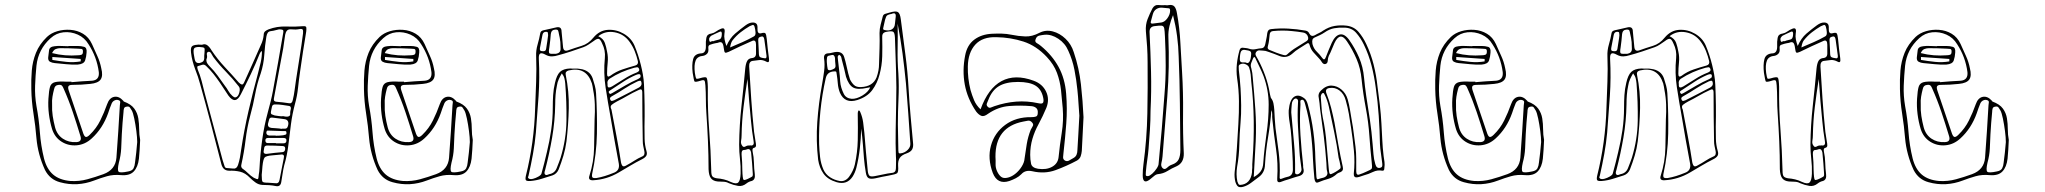

<svg xmlns="http://www.w3.org/2000/svg" viewBox="-20 -665 8360 785"><path d="M553 -93Q552 -72 551 -53.5Q550 -35 548 -16Q544 18 527 36Q510 54 475 51Q444 48 417.5 55.5Q391 63 365 73Q331 86 296 88Q261 90 225 80Q184 69 164 30Q135 -33 129 -100Q125 -150 117 -200Q109 -250 108 -301Q107 -339 110 -376.5Q113 -414 127 -449Q141 -484 172 -514Q189 -530 214.5 -537.5Q240 -545 268 -543Q296 -541 319.5 -527Q343 -513 356 -485Q367 -460 378 -436Q389 -412 394 -386Q402 -355 391.5 -340Q381 -325 349 -322Q331 -320 313 -319Q295 -318 276 -318Q263 -318 260 -312.5Q257 -307 261 -295Q276 -251 291 -206.5Q306 -162 321 -118Q326 -105 332 -105Q338 -105 347 -114Q374 -140 390 -172.5Q406 -205 418 -239Q427 -265 446.5 -269Q466 -273 484 -253Q485 -252 485 -251.5Q485 -251 486 -250Q516 -239 529 -221Q542 -203 545.5 -181Q549 -159 549 -136.5Q549 -114 553 -93ZM272 -331V-329Q293 -331 314.5 -332.5Q336 -334 357 -335Q387 -338 384 -370Q380 -401 369.5 -429.5Q359 -458 342 -484Q326 -511 298 -523.5Q270 -536 240 -533Q210 -530 187 -509Q136 -463 129 -396Q125 -356 123.5 -314.5Q122 -273 129 -232Q139 -179 143 -124.5Q147 -70 160 -17Q171 26 197 48.5Q223 71 268 75Q304 77 337 68Q370 59 403 47Q452 29 456 -20Q460 -73 463.5 -127Q467 -181 470 -234Q471 -240 471.5 -247Q472 -254 463 -256Q456 -258 448.5 -254.5Q441 -251 437 -243Q433 -233 429 -222.5Q425 -212 422 -202Q400 -140 355 -99Q328 -74 294 -71Q260 -68 232 -85.5Q204 -103 193 -137Q184 -167 180 -198.5Q176 -230 178 -262Q180 -295 184.5 -310Q189 -325 204.5 -329Q220 -333 253 -331ZM260 -477H298Q312 -477 324 -473.5Q336 -470 334 -450Q333 -433 328 -418Q323 -403 298 -401Q274 -400 250.5 -402.5Q227 -405 204 -407Q193 -408 184.5 -412.5Q176 -417 177 -430Q179 -444 180.5 -459Q182 -474 203 -476Q217 -478 231.5 -477Q246 -476 260 -476ZM193 -448Q220 -441 246.5 -439Q273 -437 299 -439Q306 -439 312.5 -441Q319 -443 319 -453Q320 -464 313 -465Q306 -466 299 -466Q281 -467 263 -467.5Q245 -468 226 -468Q217 -468 208 -464.5Q199 -461 193 -448ZM310 -414V-424Q281 -426 252 -428Q223 -430 194 -432V-420Q223 -415 252 -412Q281 -409 310 -414ZM193 -239Q192 -214 195.5 -191Q199 -168 205 -145Q213 -114 237 -98Q261 -82 292 -84Q316 -85 309 -108Q294 -158 277.5 -207Q261 -256 240 -303Q237 -311 233 -315Q229 -319 220 -318Q204 -317 201 -300Q197 -285 194.5 -269.5Q192 -254 193 -239ZM541 -84Q541 -102 537.5 -129Q534 -156 529 -180Q524 -204 519 -213Q515 -220 511 -225.5Q507 -231 498 -229Q489 -228 487 -221.5Q485 -215 485 -207Q483 -185 481 -162Q479 -139 478 -116Q477 -87 475.5 -58Q474 -29 466 0Q459 31 465 37Q471 43 504 36Q521 33 526 23Q531 13 532 0Q535 -20 537 -41Q539 -62 541 -84Z M806 -482Q818 -487 827.5 -480Q837 -473 845 -459Q869 -423 898.5 -391.5Q928 -360 956 -328Q963 -321 968.5 -319.5Q974 -318 979 -330Q996 -368 1013 -405.5Q1030 -443 1046 -480Q1051 -490 1054 -500.5Q1057 -511 1058 -521Q1058 -532 1064 -537Q1070 -542 1078 -545Q1113 -558 1149 -556.5Q1185 -555 1221 -558Q1232 -559 1232.5 -551.5Q1233 -544 1232 -536Q1225 -496 1219 -455Q1213 -414 1207 -373Q1202 -339 1198.5 -305.5Q1195 -272 1186 -240Q1175 -199 1169.5 -156.5Q1164 -114 1159 -72Q1154 -30 1142 11Q1138 27 1135.5 44.5Q1133 62 1130 79Q1127 99 1109 96Q1095 93 1080.5 92Q1066 91 1052 91Q1037 90 1024.5 81Q1012 72 1002 62Q983 42 961.5 37Q940 32 917 33Q892 33 885 6Q864 -76 842.5 -158Q821 -240 798 -322Q794 -337 789 -352Q784 -367 778 -382Q772 -398 767.5 -415Q763 -432 761 -450Q759 -468 764 -474.5Q769 -481 786 -482Q790 -483 794.5 -482.5Q799 -482 806 -482ZM1161 -243Q1174 -240 1177 -256Q1182 -276 1184.5 -296.5Q1187 -317 1190 -336Q1197 -384 1205 -432Q1213 -480 1219 -529Q1220 -540 1217.5 -544Q1215 -548 1204 -546Q1189 -543 1171 -545Q1159 -546 1153.5 -540Q1148 -534 1146 -523Q1144 -510 1142 -496Q1140 -482 1138 -468Q1128 -417 1119 -366Q1110 -315 1100 -263Q1097 -250 1110 -249Q1123 -248 1135.5 -246.5Q1148 -245 1161 -243ZM1121 -545Q1115 -544 1106.5 -541.5Q1098 -539 1089 -538Q1079 -537 1075 -531.5Q1071 -526 1069 -515Q1063 -478 1060.5 -440Q1058 -402 1046 -365Q1031 -323 1023 -279Q1015 -235 1003 -192Q990 -143 984 -92.5Q978 -42 967 7Q964 18 971 24Q984 33 994.5 43.5Q1005 54 1018 62Q1032 69 1034.5 67Q1037 65 1038 49Q1039 42 1040 35.5Q1041 29 1041 22Q1044 -36 1052 -93.5Q1060 -151 1075 -206Q1081 -228 1086.5 -250Q1092 -272 1096 -294Q1107 -353 1117.5 -412.5Q1128 -472 1138 -531Q1140 -541 1135.5 -543Q1131 -545 1121 -545ZM795 -473Q779 -473 774.5 -468Q770 -463 772 -446Q773 -440 774 -434Q775 -428 776 -423Q779 -406 795 -407Q803 -409 808.5 -412.5Q814 -416 815 -426Q815 -431 815 -437Q815 -443 816 -448Q818 -466 815 -469Q812 -472 795 -473ZM1051 -456Q1047 -455 1045.5 -452Q1044 -449 1042 -446Q1025 -403 1005.5 -362Q986 -321 965 -280Q943 -235 914 -274Q905 -287 896.5 -300.5Q888 -314 879 -327Q866 -346 852.5 -363Q839 -380 823 -395Q815 -403 806.5 -400Q798 -397 790 -395Q786 -394 786.5 -390Q787 -386 788 -382Q798 -358 804.5 -333.5Q811 -309 817 -284Q835 -216 853.5 -147.5Q872 -79 890 -11Q896 9 898.5 15.5Q901 22 907.5 22Q914 22 931 24Q947 27 953 10Q958 -5 961 -21Q964 -37 966 -53Q978 -133 996 -211Q1014 -289 1035 -366Q1041 -388 1046 -410.5Q1051 -433 1051 -456ZM824 -423Q823 -413 827.5 -406Q832 -399 838 -393Q855 -376 870 -355.5Q885 -335 899 -315Q907 -305 913.5 -293.5Q920 -282 930 -273Q933 -271 936 -268.5Q939 -266 944 -267Q954 -270 958.5 -287Q963 -304 956 -312Q931 -344 903.5 -372Q876 -400 852 -432Q848 -438 843.5 -446.5Q839 -455 831 -453Q824 -450 826 -440Q828 -430 824 -423ZM1139 -190Q1142 -189 1146 -188.5Q1150 -188 1154 -188Q1167 -189 1166.5 -198.5Q1166 -208 1168 -215Q1170 -220 1169 -225.5Q1168 -231 1161 -232Q1148 -234 1134.5 -236Q1121 -238 1107 -238Q1094 -239 1092 -229Q1090 -219 1088 -210Q1086 -200 1091 -197.5Q1096 -195 1103 -193Q1111 -192 1120 -190.5Q1129 -189 1139 -190ZM1132 -138V-139H1141Q1151 -138 1154.5 -143.5Q1158 -149 1159 -158Q1160 -176 1142 -178Q1131 -179 1119 -181Q1107 -183 1095 -184Q1083 -186 1080.5 -177Q1078 -168 1076 -160Q1073 -144 1090 -142Q1101 -141 1111.5 -140.5Q1122 -140 1132 -138ZM1107 -111V-110Q1115 -110 1123 -110.5Q1131 -111 1138 -112Q1143 -113 1147.5 -114.5Q1152 -116 1151 -123Q1151 -129 1146.5 -129Q1142 -129 1138 -129Q1124 -130 1109.5 -130Q1095 -130 1081 -131Q1077 -131 1073.5 -131Q1070 -131 1069 -124Q1068 -113 1080 -111ZM1108 -80V-79H1139Q1151 -79 1151 -90Q1152 -101 1139 -101H1076Q1065 -101 1065 -91Q1065 -80 1075 -80ZM1071 -36Q1087 -38 1103 -40Q1119 -42 1135 -43Q1146 -44 1146 -58Q1146 -64 1142.5 -66Q1139 -68 1135 -68Q1119 -69 1103 -69.5Q1087 -70 1071 -70Q1062 -69 1060.5 -62Q1059 -55 1058 -47Q1057 -40 1061.5 -37.5Q1066 -35 1071 -36ZM1050 50Q1050 74 1053.5 78Q1057 82 1076 82Q1084 83 1091 83Q1098 83 1105 84Q1120 87 1123 70Q1127 48 1131.5 26Q1136 4 1140 -17Q1145 -36 1128 -33Q1120 -32 1111.5 -31.5Q1103 -31 1095 -30Q1068 -28 1062 -21Q1056 -14 1053 15Q1052 25 1051.5 34Q1051 43 1050 50Z M1913 -93Q1912 -72 1911 -53.5Q1910 -35 1908 -16Q1904 18 1887 36Q1870 54 1835 51Q1804 48 1777.5 55.5Q1751 63 1725 73Q1691 86 1656 88Q1621 90 1585 80Q1544 69 1524 30Q1495 -33 1489 -100Q1485 -150 1477 -200Q1469 -250 1468 -301Q1467 -339 1470 -376.5Q1473 -414 1487 -449Q1501 -484 1532 -514Q1549 -530 1574.5 -537.5Q1600 -545 1628 -543Q1656 -541 1679.5 -527Q1703 -513 1716 -485Q1727 -460 1738 -436Q1749 -412 1754 -386Q1762 -355 1751.5 -340Q1741 -325 1709 -322Q1691 -320 1673 -319Q1655 -318 1636 -318Q1623 -318 1620 -312.5Q1617 -307 1621 -295Q1636 -251 1651 -206.5Q1666 -162 1681 -118Q1686 -105 1692 -105Q1698 -105 1707 -114Q1734 -140 1750 -172.5Q1766 -205 1778 -239Q1787 -265 1806.5 -269Q1826 -273 1844 -253Q1845 -252 1845 -251.5Q1845 -251 1846 -250Q1876 -239 1889 -221Q1902 -203 1905.5 -181Q1909 -159 1909 -136.5Q1909 -114 1913 -93ZM1632 -331V-329Q1653 -331 1674.5 -332.5Q1696 -334 1717 -335Q1747 -338 1744 -370Q1740 -401 1729.5 -429.5Q1719 -458 1702 -484Q1686 -511 1658 -523.5Q1630 -536 1600 -533Q1570 -530 1547 -509Q1496 -463 1489 -396Q1485 -356 1483.5 -314.5Q1482 -273 1489 -232Q1499 -179 1503 -124.5Q1507 -70 1520 -17Q1531 26 1557 48.5Q1583 71 1628 75Q1664 77 1697 68Q1730 59 1763 47Q1812 29 1816 -20Q1820 -73 1823.5 -127Q1827 -181 1830 -234Q1831 -240 1831.5 -247Q1832 -254 1823 -256Q1816 -258 1808.5 -254.5Q1801 -251 1797 -243Q1793 -233 1789 -222.5Q1785 -212 1782 -202Q1760 -140 1715 -99Q1688 -74 1654 -71Q1620 -68 1592 -85.5Q1564 -103 1553 -137Q1544 -167 1540 -198.5Q1536 -230 1538 -262Q1540 -295 1544.5 -310Q1549 -325 1564.5 -329Q1580 -333 1613 -331ZM1620 -477H1658Q1672 -477 1684 -473.5Q1696 -470 1694 -450Q1693 -433 1688 -418Q1683 -403 1658 -401Q1634 -400 1610.5 -402.5Q1587 -405 1564 -407Q1553 -408 1544.5 -412.5Q1536 -417 1537 -430Q1539 -444 1540.5 -459Q1542 -474 1563 -476Q1577 -478 1591.5 -477Q1606 -476 1620 -476ZM1553 -448Q1580 -441 1606.5 -439Q1633 -437 1659 -439Q1666 -439 1672.5 -441Q1679 -443 1679 -453Q1680 -464 1673 -465Q1666 -466 1659 -466Q1641 -467 1623 -467.5Q1605 -468 1586 -468Q1577 -468 1568 -464.5Q1559 -461 1553 -448ZM1670 -414V-424Q1641 -426 1612 -428Q1583 -430 1554 -432V-420Q1583 -415 1612 -412Q1641 -409 1670 -414ZM1553 -239Q1552 -214 1555.5 -191Q1559 -168 1565 -145Q1573 -114 1597 -98Q1621 -82 1652 -84Q1676 -85 1669 -108Q1654 -158 1637.5 -207Q1621 -256 1600 -303Q1597 -311 1593 -315Q1589 -319 1580 -318Q1564 -317 1561 -300Q1557 -285 1554.5 -269.5Q1552 -254 1553 -239ZM1901 -84Q1901 -102 1897.5 -129Q1894 -156 1889 -180Q1884 -204 1879 -213Q1875 -220 1871 -225.5Q1867 -231 1858 -229Q1849 -228 1847 -221.5Q1845 -215 1845 -207Q1843 -185 1841 -162Q1839 -139 1838 -116Q1837 -87 1835.5 -58Q1834 -29 1826 0Q1819 31 1825 37Q1831 43 1864 36Q1881 33 1886 23Q1891 13 1892 0Q1895 -20 1897 -41Q1899 -62 1901 -84Z M2613 -319Q2615 -276 2615.5 -233.5Q2616 -191 2615 -147Q2615 -122 2615.5 -97Q2616 -72 2623 -48Q2627 -35 2622 -27.5Q2617 -20 2605 -14Q2581 -2 2557.5 12Q2534 26 2510 40Q2461 69 2405 72Q2383 73 2390 53Q2408 -3 2409 -61Q2410 -119 2411 -177Q2413 -207 2412 -237.5Q2411 -268 2405 -298Q2404 -304 2403 -310.5Q2402 -317 2400 -324Q2377 -394 2305 -377Q2290 -373 2293 -359Q2307 -291 2305.5 -223Q2304 -155 2296 -87Q2292 -57 2283.5 -28.5Q2275 0 2264 28Q2256 46 2239 52Q2217 59 2194.5 66Q2172 73 2149 75Q2134 76 2130.5 72Q2127 68 2130 54Q2147 -14 2156.5 -83.5Q2166 -153 2168 -224Q2170 -277 2172 -330Q2174 -383 2172 -436Q2171 -459 2178 -483Q2185 -507 2189 -530Q2190 -535 2193.5 -537.5Q2197 -540 2201 -541Q2215 -544 2228 -547Q2241 -550 2254 -553Q2276 -558 2276 -536Q2277 -520 2279 -504.5Q2281 -489 2282 -473Q2284 -453 2302 -459Q2330 -469 2358 -477.5Q2386 -486 2406 -511Q2431 -541 2465.5 -543Q2500 -545 2530.5 -527Q2561 -509 2574 -479Q2582 -460 2588.5 -440Q2595 -420 2600 -400Q2605 -380 2608.5 -360Q2612 -340 2613 -319ZM2271 -493Q2270 -502 2268.5 -510.5Q2267 -519 2265 -527Q2264 -534 2262 -539.5Q2260 -545 2250 -544Q2234 -543 2232 -526Q2231 -513 2229.5 -499Q2228 -485 2226 -471Q2222 -449 2227 -446.5Q2232 -444 2253 -445Q2272 -448 2272 -465Q2272 -472 2271.5 -479Q2271 -486 2271 -493ZM2221 -521Q2221 -527 2220 -531Q2219 -535 2214 -535Q2201 -536 2198 -523Q2196 -510 2193 -497Q2190 -484 2188 -471Q2187 -466 2187.5 -461.5Q2188 -457 2195 -456Q2212 -453 2213 -466Q2215 -481 2217.5 -495Q2220 -509 2221 -521ZM2426 -517Q2447 -507 2453 -489.5Q2459 -472 2462 -454Q2467 -432 2464.5 -409Q2462 -386 2462 -363Q2462 -346 2475 -355Q2498 -372 2524.5 -381Q2551 -390 2577 -397Q2591 -401 2588 -415Q2583 -436 2575 -456Q2567 -476 2554 -494Q2531 -526 2493 -533Q2455 -540 2426 -517ZM2311 -385Q2322 -384 2332.5 -384.5Q2343 -385 2353 -383Q2370 -381 2383.5 -371.5Q2397 -362 2403 -345Q2408 -330 2412 -315Q2416 -300 2417 -284Q2422 -201 2420.5 -118.5Q2419 -36 2401 46Q2399 58 2403 61Q2407 64 2418 63Q2436 60 2453.5 54.5Q2471 49 2488 42Q2515 33 2510 4Q2501 -43 2492.5 -91.5Q2484 -140 2476 -188Q2465 -248 2456 -307.5Q2447 -367 2453 -428Q2456 -459 2442 -487Q2435 -504 2428 -506Q2421 -508 2407 -497Q2397 -490 2386.5 -483Q2376 -476 2365 -472Q2340 -463 2314 -454.5Q2288 -446 2262 -439Q2250 -435 2237 -434.5Q2224 -434 2211 -441Q2195 -450 2188.5 -446Q2182 -442 2183 -424Q2187 -348 2182 -273Q2177 -198 2171 -123Q2167 -79 2159 -35Q2151 9 2141 53Q2140 56 2139 59Q2138 62 2142 65Q2148 69 2159.5 66Q2171 63 2182 56.5Q2193 50 2194 44Q2200 22 2205.5 0.5Q2211 -21 2216 -43Q2227 -88 2233.5 -133.5Q2240 -179 2240 -225Q2240 -251 2241.5 -276Q2243 -301 2249 -326Q2256 -358 2269.5 -371Q2283 -384 2311 -385ZM2464 -321Q2463 -308 2469 -307.5Q2475 -307 2483 -312Q2508 -327 2532 -342.5Q2556 -358 2582 -368Q2587 -370 2591 -373.5Q2595 -377 2593 -383Q2590 -391 2584 -390Q2578 -389 2573 -388Q2518 -373 2472 -343Q2461 -335 2464 -321ZM2277 -365Q2270 -353 2264.5 -341Q2259 -329 2257 -315Q2253 -296 2251.5 -277Q2250 -258 2250 -238Q2249 -170 2237.5 -103Q2226 -36 2209 29Q2208 33 2206.5 38Q2205 43 2208 48Q2213 52 2217.5 50Q2222 48 2226 47Q2249 43 2257 20Q2261 9 2265 -0.5Q2269 -10 2272 -20Q2295 -95 2296 -171.5Q2297 -248 2291 -324Q2290 -335 2287.5 -345Q2285 -355 2277 -365ZM2599 -356Q2598 -366 2581 -359Q2553 -347 2528 -330.5Q2503 -314 2477 -297Q2473 -295 2470 -292Q2467 -289 2471 -284Q2473 -280 2477 -281.5Q2481 -283 2484 -285Q2510 -300 2535.5 -315Q2561 -330 2589 -342Q2593 -344 2596.5 -347Q2600 -350 2599 -356ZM2603 -324Q2602 -335 2597.5 -335Q2593 -335 2586 -332Q2558 -319 2533 -302.5Q2508 -286 2481 -271Q2470 -265 2476 -256Q2479 -251 2483 -252.5Q2487 -254 2491 -255Q2517 -268 2542 -281Q2567 -294 2592 -307Q2604 -314 2603 -324ZM2480 -217Q2486 -186 2491 -159Q2496 -132 2501 -106Q2506 -80 2510.5 -53.5Q2515 -27 2519 -1Q2522 12 2527 14.5Q2532 17 2543 10Q2558 2 2573.5 -8Q2589 -18 2605 -25Q2613 -28 2614.5 -35Q2616 -42 2614 -49Q2612 -58 2610 -68Q2608 -78 2608 -88Q2607 -138 2606.5 -187.5Q2606 -237 2606 -286Q2606 -297 2602 -299Q2598 -301 2589 -296Q2567 -286 2545.5 -273.5Q2524 -261 2502 -250Q2489 -243 2481 -236.5Q2473 -230 2480 -217Z M2950 -477Q2964 -509 2985.5 -527.5Q3007 -546 3029 -562Q3036 -567 3043 -570Q3050 -573 3058 -573Q3068 -573 3073 -567.5Q3078 -562 3077 -548Q3076 -525 3092 -529Q3106 -533 3109.5 -528.5Q3113 -524 3115 -505Q3117 -485 3119 -465.5Q3121 -446 3124 -426Q3127 -405 3113 -413Q3098 -421 3084.5 -419.5Q3071 -418 3057 -416Q3042 -414 3043 -393Q3047 -326 3051.5 -259.5Q3056 -193 3063 -126Q3064 -116 3066 -106.5Q3068 -97 3069 -87Q3071 -78 3071 -70Q3071 -62 3061 -60Q3055 -58 3057 -46Q3062 -23 3062.5 0.5Q3063 24 3066 47Q3069 70 3053 75Q3048 76 3042.5 78.5Q3037 81 3032 85Q3016 98 2997.5 95Q2979 92 2960 84Q2949 78 2937 78Q2925 78 2914 77Q2895 75 2886.5 63.5Q2878 52 2877 27Q2877 -30 2874.5 -87.5Q2872 -145 2868 -203Q2866 -231 2866 -259.5Q2866 -288 2864 -316Q2863 -333 2859.5 -336Q2856 -339 2844 -335Q2822 -328 2819.5 -332Q2817 -336 2812 -367Q2808 -401 2814 -423.5Q2820 -446 2849 -447Q2867 -449 2866 -478Q2865 -495 2868 -510.5Q2871 -526 2889 -528Q2899 -530 2908 -536.5Q2917 -543 2927 -547Q2947 -556 2942 -529Q2940 -516 2942.5 -503.5Q2945 -491 2950 -477ZM2965 -471Q2991 -482 3015 -492.5Q3039 -503 3062 -516Q3070 -520 3069 -533Q3068 -546 3065 -556Q3062 -565 3056 -562.5Q3050 -560 3045 -558Q3026 -547 3008 -533Q2990 -519 2975 -500Q2972 -496 2969.5 -489.5Q2967 -483 2965 -471ZM2903 -499Q2911 -501 2920.5 -503.5Q2930 -506 2931 -522Q2933 -540 2922 -535Q2913 -531 2904.5 -527Q2896 -523 2888 -519Q2884 -516 2881 -511Q2878 -506 2880 -499Q2882 -492 2886 -494.5Q2890 -497 2894 -497Q2896 -496 2898 -497Q2900 -498 2903 -499ZM3105 -503Q3103 -517 3095 -516Q3089 -515 3084.5 -512.5Q3080 -510 3080 -501Q3080 -491 3081 -481.5Q3082 -472 3082 -462Q3082 -439 3085 -434Q3088 -429 3105 -427Q3115 -424 3114 -437Q3112 -454 3109.5 -470.5Q3107 -487 3105 -503ZM2904 -488Q2900 -487 2895.5 -486Q2891 -485 2886 -483Q2875 -481 2876 -469Q2878 -453 2871.5 -446Q2865 -439 2856 -437Q2831 -435 2824 -417Q2817 -399 2821 -367Q2824 -348 2826 -344.5Q2828 -341 2841 -345Q2864 -352 2868.5 -347.5Q2873 -343 2874 -310V-301Q2873 -218 2879.5 -134Q2886 -50 2888 33Q2888 51 2893 56.5Q2898 62 2911 64Q2925 65 2939.5 68.5Q2954 72 2968 79Q2990 89 2998.5 81Q3007 73 3008 45Q3009 15 3005.5 -14.5Q3002 -44 3002 -74Q3003 -154 3011.5 -231Q3020 -308 3027 -385Q3029 -405 3035 -416Q3041 -427 3057 -428Q3070 -430 3071 -444V-482Q3071 -504 3056 -498Q3031 -487 3007 -476Q2983 -465 2959 -453Q2948 -448 2944.5 -450Q2941 -452 2939 -469Q2937 -486 2931.5 -490.5Q2926 -495 2915 -490Q2912 -489 2909.5 -489Q2907 -489 2904 -488ZM3036 -342Q3027 -285 3020 -227.5Q3013 -170 3012 -111Q3012 -101 3010 -89.5Q3008 -78 3014 -70Q3019 -61 3027.5 -66Q3036 -71 3043 -70Q3045 -70 3047 -70.5Q3049 -71 3051 -70Q3065 -70 3061 -89Q3054 -130 3050.5 -170.5Q3047 -211 3043 -251Q3041 -274 3039.5 -297Q3038 -320 3036 -342ZM3051 -41Q3048 -58 3036 -55Q3029 -52 3020 -51.5Q3011 -51 3012 -33Q3015 -2 3015 30Q3016 66 3020 70Q3024 74 3048 61Q3052 59 3055 57Q3058 55 3058 48Q3057 25 3055 3Q3053 -19 3051 -41Z M3501 -139Q3500 -99 3495.5 -58.5Q3491 -18 3481 22Q3476 41 3466 57Q3443 92 3401 80Q3364 69 3347 45Q3330 21 3325 -12Q3316 -89 3321.5 -166.5Q3327 -244 3341 -320Q3346 -348 3349.5 -374.5Q3353 -401 3349 -428Q3348 -446 3366 -447Q3373 -447 3379.5 -449Q3386 -451 3393 -452Q3425 -457 3432 -430Q3437 -414 3440.5 -397.5Q3444 -381 3448 -365Q3450 -359 3451.5 -353Q3453 -347 3455 -341Q3461 -328 3471 -318Q3481 -308 3500 -309Q3549 -311 3564 -349Q3569 -363 3571.5 -376.5Q3574 -390 3574 -404Q3575 -436 3576 -467.5Q3577 -499 3576 -530Q3576 -547 3580.5 -564Q3585 -581 3589 -597Q3591 -606 3599.5 -608.5Q3608 -611 3615 -613Q3641 -621 3650.5 -616Q3660 -611 3663 -586Q3672 -515 3681.5 -443.5Q3691 -372 3695 -300Q3698 -245 3703 -190.5Q3708 -136 3713 -81Q3715 -65 3709.5 -54.5Q3704 -44 3687 -38Q3666 -31 3658.5 -19Q3651 -7 3652 12Q3654 38 3648 43Q3642 48 3613 53Q3600 55 3586.5 58Q3573 61 3559 64Q3540 68 3531.5 63.5Q3523 59 3520 41Q3515 12 3512.5 -16.5Q3510 -45 3508 -74Q3507 -91 3505 -107Q3503 -123 3501 -139ZM3625 -608Q3617 -607 3610.5 -604Q3604 -601 3602 -594Q3598 -584 3596 -572.5Q3594 -561 3591 -550Q3589 -543 3598 -542Q3615 -538 3626.5 -545Q3638 -552 3639 -568Q3640 -575 3640.5 -581.5Q3641 -588 3642 -595Q3645 -617 3625 -608ZM3650 -568Q3651 -518 3650 -466.5Q3649 -415 3653 -365Q3656 -313 3653.5 -261Q3651 -209 3651 -156Q3652 -129 3652 -102.5Q3652 -76 3653 -49Q3653 -45 3654 -41Q3655 -37 3662 -38Q3679 -40 3691 -52Q3703 -64 3702 -78Q3698 -140 3693.5 -201.5Q3689 -263 3684 -324Q3678 -386 3670 -446.5Q3662 -507 3650 -568ZM3491 -214Q3496 -212 3498 -205Q3506 -186 3509 -165Q3512 -144 3514 -122Q3517 -83 3520.5 -43.5Q3524 -4 3528 35Q3530 50 3535.5 54Q3541 58 3557 55Q3574 52 3591.5 48Q3609 44 3626 42Q3643 41 3643 23Q3643 11 3643.5 -1Q3644 -13 3643 -26Q3641 -79 3642 -133Q3643 -187 3644 -240Q3646 -308 3643.5 -376Q3641 -444 3639 -511Q3638 -531 3632 -535Q3626 -539 3605 -535Q3593 -533 3589.5 -526.5Q3586 -520 3587 -510Q3588 -473 3587 -435Q3586 -397 3576 -360Q3567 -325 3546.5 -297Q3526 -269 3485 -256Q3434 -240 3414 -286Q3407 -304 3405.5 -323Q3404 -342 3401 -361Q3400 -366 3399.5 -370Q3399 -374 3390 -373Q3362 -372 3356 -345Q3326 -211 3329 -76Q3330 -49 3333 -22.5Q3336 4 3347 29Q3356 48 3373.5 59.5Q3391 71 3413 75Q3425 77 3435 72Q3445 67 3452 57Q3460 46 3466 33.5Q3472 21 3475 8Q3486 -42 3487 -92Q3488 -142 3487 -192Q3487 -197 3487 -203Q3487 -209 3491 -214ZM3411 -441Q3405 -437 3405 -431.5Q3405 -426 3406 -421Q3408 -399 3411 -377Q3414 -355 3415 -333Q3416 -319 3420 -306Q3424 -293 3430 -281Q3439 -263 3462 -261Q3482 -260 3506 -274.5Q3530 -289 3538 -308Q3534 -307 3531.5 -307Q3529 -307 3526 -306Q3487 -297 3468.5 -307Q3450 -317 3439 -351Q3435 -368 3431 -385.5Q3427 -403 3422 -420Q3421 -425 3419.5 -431Q3418 -437 3411 -441ZM3394 -428Q3391 -443 3381 -440Q3374 -439 3367.5 -437Q3361 -435 3361 -426Q3360 -419 3360.5 -411Q3361 -403 3362 -395Q3363 -389 3364 -383Q3365 -377 3375 -378Q3383 -380 3390 -384Q3397 -388 3396 -398Q3395 -406 3394.5 -414Q3394 -422 3394 -428Z M4410 -186Q4408 -150 4406.5 -116Q4405 -82 4403 -48Q4402 -37 4398.5 -26.5Q4395 -16 4384 -9Q4341 14 4296 30.5Q4251 47 4200 35Q4172 29 4156 47Q4146 57 4133.5 63.5Q4121 70 4107 75Q4058 91 4039 42Q4017 -17 4031.5 -69.5Q4046 -122 4090 -154.5Q4134 -187 4197 -186Q4208 -186 4215.5 -188.5Q4223 -191 4223 -204Q4224 -217 4216.5 -223.5Q4209 -230 4197 -231Q4151 -235 4106 -231.5Q4061 -228 4020 -200Q4003 -187 3992 -191.5Q3981 -196 3971 -209Q3935 -262 3924.5 -319.5Q3914 -377 3926 -438Q3934 -481 3963.5 -503Q3993 -525 4036 -527Q4056 -528 4076 -527.5Q4096 -527 4115 -523Q4144 -517 4172 -516Q4200 -515 4230 -531Q4256 -544 4284.5 -536.5Q4313 -529 4336.5 -506.5Q4360 -484 4370 -452Q4392 -387 4399.5 -319.5Q4407 -252 4410 -186ZM4393 -192Q4391 -215 4389.5 -242Q4388 -269 4385 -297Q4381 -338 4373 -379Q4365 -420 4348 -457Q4335 -488 4307 -506.5Q4279 -525 4252 -523Q4241 -522 4229.5 -519.5Q4218 -517 4214 -504Q4210 -494 4219.5 -488.5Q4229 -483 4236 -477Q4282 -439 4308 -391.5Q4334 -344 4339 -282Q4344 -221 4339.5 -160.5Q4335 -100 4328 -39Q4327 -32 4326.5 -22.5Q4326 -13 4335 -8Q4344 -4 4352.5 -9.5Q4361 -15 4369 -19Q4378 -24 4381.5 -32.5Q4385 -41 4385 -51Q4387 -85 4389 -119Q4391 -153 4393 -192ZM3989 -218Q4020 -304 4075 -333.5Q4130 -363 4206 -335Q4242 -322 4257 -290.5Q4272 -259 4258 -224Q4251 -207 4243 -190.5Q4235 -174 4226 -157Q4210 -128 4201 -97Q4192 -66 4192 -32Q4192 -13 4195.5 4Q4199 21 4224 25Q4258 30 4281.5 17Q4305 4 4308 -22Q4313 -72 4321 -122Q4329 -172 4325 -223Q4322 -260 4318 -296.5Q4314 -333 4301.5 -367Q4289 -401 4260 -432Q4217 -478 4164.5 -495Q4112 -512 4054 -513Q3997 -515 3967.5 -482.5Q3938 -450 3937 -393Q3936 -345 3948 -297Q3954 -276 3962.5 -255.5Q3971 -235 3989 -218ZM4142 -330Q4093 -330 4064.5 -313Q4036 -296 4021 -257Q4018 -250 4015 -242.5Q4012 -235 4018 -229Q4024 -222 4031.5 -225.5Q4039 -229 4046 -231Q4090 -246 4134.5 -249.5Q4179 -253 4225 -243Q4242 -239 4245 -246Q4248 -253 4245 -266Q4238 -300 4213.5 -315Q4189 -330 4142 -330ZM4050 -24Q4051 -9 4050.5 6Q4050 21 4057 36Q4063 49 4072 57Q4081 65 4097 62Q4114 59 4130 46.5Q4146 34 4157 16.5Q4168 -1 4169 -17Q4173 -47 4178 -76.5Q4183 -106 4194 -134Q4198 -142 4202.5 -149.5Q4207 -157 4199 -165Q4192 -173 4182.5 -171.5Q4173 -170 4164 -168Q4049 -146 4050 -24Z M4744 -644Q4747 -644 4750 -643.5Q4753 -643 4757 -644Q4774 -647 4781.5 -638.5Q4789 -630 4792 -611Q4803 -551 4806 -490.5Q4809 -430 4813 -369Q4818 -286 4817 -203.5Q4816 -121 4820 -38Q4821 1 4790 15Q4771 23 4753.5 34Q4736 45 4714 47Q4706 48 4697.5 55.5Q4689 63 4681 69Q4652 91 4652 51Q4652 29 4655 7Q4669 -97 4671 -201.5Q4673 -306 4672 -410Q4672 -442 4670 -474Q4668 -506 4665 -537Q4663 -564 4672 -587Q4681 -610 4692 -631Q4701 -646 4715.5 -644.5Q4730 -643 4744 -644ZM4696 -569Q4704 -570 4712 -571Q4720 -572 4728 -573Q4742 -575 4753 -590.5Q4764 -606 4764 -621Q4764 -631 4759 -631Q4746 -632 4732.5 -633.5Q4719 -635 4708 -628Q4697 -621 4693 -605.5Q4689 -590 4685 -576Q4684 -570 4688 -569Q4692 -568 4696 -569ZM4776 -603Q4767 -582 4761.5 -559Q4756 -536 4757 -513Q4762 -391 4752.5 -269Q4743 -147 4733 -25Q4732 -13 4728.5 1Q4725 15 4734 23Q4742 30 4752 20.5Q4762 11 4772 8Q4792 1 4799 -13.5Q4806 -28 4806 -52Q4805 -147 4804 -243Q4803 -339 4799 -435Q4798 -476 4792.5 -517.5Q4787 -559 4776 -603ZM4684 -212Q4684 -173 4681.5 -134.5Q4679 -96 4676 -57Q4674 -33 4670.5 -10Q4667 13 4665 37Q4665 42 4664.5 49Q4664 56 4674 55Q4681 54 4691 45Q4701 36 4709 24Q4717 12 4717 4Q4731 -139 4741 -279Q4746 -338 4746 -396.5Q4746 -455 4743 -514Q4742 -539 4740 -549Q4738 -559 4729.5 -560Q4721 -561 4699 -558Q4679 -555 4680 -533Q4684 -453 4686 -372.5Q4688 -292 4684 -212Z M5178 -215Q5174 -159 5164.5 -103.5Q5155 -48 5152 8Q5151 42 5125 60Q5110 71 5095 82.5Q5080 94 5062 99Q5049 102 5042.5 98Q5036 94 5031 79Q5026 59 5028 38Q5034 -10 5037 -59Q5040 -108 5043 -157Q5046 -204 5045.5 -251.5Q5045 -299 5038 -345Q5034 -375 5037 -403.5Q5040 -432 5048 -460Q5051 -470 5060 -470Q5067 -469 5073.5 -468.5Q5080 -468 5086 -466Q5100 -461 5113.5 -464Q5127 -467 5140 -468Q5150 -470 5153 -484Q5155 -495 5157.5 -506Q5160 -517 5161 -528Q5163 -545 5177 -546Q5212 -550 5247.5 -548Q5283 -546 5317 -540Q5329 -538 5333 -528Q5341 -513 5356 -521Q5364 -526 5373 -530Q5382 -534 5390 -540Q5413 -555 5437 -559Q5461 -563 5486 -560Q5516 -556 5534.5 -534.5Q5553 -513 5566 -485Q5585 -445 5596 -401.5Q5607 -358 5612 -311Q5617 -274 5621.5 -236Q5626 -198 5628 -160Q5630 -127 5631.5 -93.5Q5633 -60 5637 -27Q5639 -15 5640.5 -3Q5642 9 5640 22Q5640 34 5632 33Q5612 29 5593.5 38Q5575 47 5556 52Q5549 54 5542.5 56.5Q5536 59 5529 60Q5514 62 5515 45Q5520 -2 5515.5 -49Q5511 -96 5504 -142Q5500 -171 5495 -199Q5490 -227 5482 -255Q5475 -281 5456.5 -295Q5438 -309 5415 -305Q5395 -302 5404 -281Q5415 -253 5422.5 -223.5Q5430 -194 5436 -164Q5444 -118 5452 -72.5Q5460 -27 5470 17Q5474 33 5460 39Q5453 41 5447 45Q5430 61 5410 66.5Q5390 72 5371 80Q5362 84 5358.5 78.5Q5355 73 5354 65Q5350 24 5348 -16Q5346 -72 5339 -127.5Q5332 -183 5317 -236Q5317 -237 5315 -243Q5314 -248 5311 -253Q5308 -258 5303 -257Q5296 -256 5296.5 -249.5Q5297 -243 5297 -238Q5293 -175 5297 -113Q5301 -51 5308 11Q5308 14 5308 17.5Q5308 21 5309 24Q5315 46 5294 54Q5283 57 5271.5 60.5Q5260 64 5249 68Q5241 70 5232.5 73Q5224 76 5216 79Q5200 84 5202 65Q5206 3 5197 -57Q5188 -117 5182 -178Q5181 -187 5181.5 -196.5Q5182 -206 5178 -215ZM5475 -552Q5455 -553 5435 -549.5Q5415 -546 5395 -532Q5386 -526 5376.5 -521.5Q5367 -517 5358 -513Q5348 -509 5346 -502.5Q5344 -496 5346 -485Q5351 -466 5363.5 -454Q5376 -442 5386 -428Q5395 -415 5401 -432Q5406 -446 5412.5 -461Q5419 -476 5425 -490Q5439 -520 5458 -524Q5477 -528 5496 -502Q5520 -468 5536.5 -430Q5553 -392 5557 -347Q5559 -328 5561 -309.5Q5563 -291 5566 -272Q5574 -223 5581 -174.5Q5588 -126 5592 -76Q5594 -55 5595.5 -34.5Q5597 -14 5603 6Q5608 25 5623 21Q5631 19 5631.5 12.5Q5632 6 5631 0Q5629 -19 5626 -38Q5623 -57 5622 -76Q5621 -134 5617 -191.5Q5613 -249 5605 -305Q5599 -352 5587.5 -397Q5576 -442 5556 -483Q5543 -510 5524.5 -531Q5506 -552 5475 -552ZM5262 -538Q5243 -540 5224 -540Q5205 -540 5185 -538Q5172 -537 5171 -523Q5170 -511 5168.5 -499.5Q5167 -488 5164 -477Q5160 -465 5170 -461Q5184 -455 5198.5 -449.5Q5213 -444 5228 -440Q5231 -439 5234.5 -439Q5238 -439 5242 -442Q5260 -459 5281 -471.5Q5302 -484 5322 -497Q5333 -504 5326 -519Q5320 -530 5308 -532Q5297 -534 5285 -535.5Q5273 -537 5262 -538ZM5249 -214Q5253 -256 5270 -268.5Q5287 -281 5310 -265Q5317 -261 5321 -253.5Q5325 -246 5327 -238Q5342 -184 5349.5 -128Q5357 -72 5358 -15Q5359 2 5360 19.5Q5361 37 5362 55Q5362 59 5363.5 64.5Q5365 70 5371 67Q5379 64 5388.5 62Q5398 60 5404 53Q5409 46 5406.5 37.5Q5404 29 5404 22Q5404 17 5403.5 11.5Q5403 6 5403 1Q5399 -55 5392 -110.5Q5385 -166 5377 -221Q5376 -232 5375 -243Q5374 -254 5372 -264Q5367 -282 5381 -295Q5402 -316 5424.5 -315Q5447 -314 5465 -298.5Q5483 -283 5490 -259Q5496 -238 5499.5 -216Q5503 -194 5507 -171Q5512 -145 5515 -118.5Q5518 -92 5522 -65Q5525 -40 5525 -15.5Q5525 9 5525 35Q5525 54 5539 48Q5546 46 5552.5 43Q5559 40 5566 37Q5586 29 5588.5 24Q5591 19 5588 -5Q5585 -30 5583 -56Q5581 -82 5579 -107Q5575 -166 5564 -224Q5553 -282 5547 -340Q5543 -385 5526.5 -423.5Q5510 -462 5487 -496Q5459 -538 5436 -489Q5430 -476 5425 -463Q5420 -450 5413 -437Q5409 -428 5408.5 -416.5Q5408 -405 5398 -403Q5390 -402 5384.5 -411Q5379 -420 5373 -426Q5362 -438 5350.5 -450.5Q5339 -463 5334 -482Q5331 -493 5322 -486Q5307 -476 5292 -467Q5277 -458 5263 -445Q5241 -426 5214 -435Q5202 -440 5190 -444.5Q5178 -449 5166 -453Q5154 -458 5144 -458Q5137 -459 5128.5 -459Q5120 -459 5115 -451Q5111 -444 5115.5 -436Q5120 -428 5124 -421Q5141 -389 5153.5 -354Q5166 -319 5172 -281Q5173 -277 5174 -272.5Q5175 -268 5176 -265Q5184 -255 5186.5 -242.5Q5189 -230 5190 -216Q5191 -197 5192 -178.5Q5193 -160 5195 -141Q5202 -92 5208 -43Q5214 6 5212 56Q5210 71 5222 65Q5227 63 5233 61Q5239 59 5244 58Q5266 54 5266 28Q5266 -4 5264 -36.5Q5262 -69 5260 -102Q5258 -133 5253 -162.5Q5248 -192 5249 -214ZM5069 -461Q5059 -462 5054.5 -455.5Q5050 -449 5049 -424Q5049 -414 5053.5 -411.5Q5058 -409 5065 -410Q5072 -411 5077 -408Q5084 -405 5089 -414Q5094 -423 5095 -439Q5097 -451 5092 -455Q5087 -459 5069 -461ZM5106 59Q5123 50 5133.5 36.5Q5144 23 5145 0Q5147 -29 5150.5 -58.5Q5154 -88 5158 -117Q5167 -178 5167 -237.5Q5167 -297 5146 -354Q5139 -372 5130.5 -389.5Q5122 -407 5114 -424Q5113 -428 5110 -431Q5107 -434 5103 -426Q5099 -417 5095.5 -407Q5092 -397 5096 -386Q5101 -367 5102 -347Q5108 -283 5112.5 -218Q5117 -153 5114 -87Q5112 -50 5110 -14.5Q5108 21 5106 59ZM5100 21Q5100 15 5100 6.5Q5100 -2 5101 -10Q5107 -90 5106 -170.5Q5105 -251 5096 -330Q5095 -345 5093.5 -360Q5092 -375 5087 -389Q5084 -397 5073.5 -402Q5063 -407 5053 -403Q5044 -400 5044.5 -392.5Q5045 -385 5045 -378Q5047 -359 5049 -341Q5051 -323 5052 -304Q5054 -270 5054.5 -234.5Q5055 -199 5052 -164Q5048 -118 5047 -72.5Q5046 -27 5038 17Q5033 48 5039 77Q5041 82 5043 86.5Q5045 91 5051 91Q5093 88 5099 39Q5099 35 5099 31.5Q5099 28 5100 21ZM5380 -270Q5382 -250 5383 -228.5Q5384 -207 5388 -186Q5394 -158 5398 -129.5Q5402 -101 5404 -72Q5406 -47 5408.5 -21.5Q5411 4 5413 29Q5414 34 5414.5 39.5Q5415 45 5419 47Q5421 48 5431 43Q5441 38 5451 31Q5461 24 5461 22Q5461 20 5461 16.5Q5461 13 5460 11Q5459 3 5457 -4.5Q5455 -12 5453 -20Q5446 -73 5435 -125Q5424 -177 5413 -229Q5410 -242 5406 -254Q5402 -266 5397 -276Q5396 -279 5393.5 -282.5Q5391 -286 5387 -284Q5382 -282 5380 -270ZM5260 -221Q5260 -217 5259.5 -211Q5259 -205 5260 -198Q5265 -140 5270.5 -81.5Q5276 -23 5275 36Q5275 39 5275 42Q5275 45 5279 47Q5287 50 5295 42Q5303 34 5301 24Q5299 7 5296.5 -10Q5294 -27 5293 -45Q5290 -95 5287 -145Q5284 -195 5287 -246Q5289 -259 5280 -262Q5275 -263 5271.5 -260Q5268 -257 5265 -252Q5262 -246 5261.5 -238.5Q5261 -231 5260 -221Z M6293 -93Q6292 -72 6291 -53.5Q6290 -35 6288 -16Q6284 18 6267 36Q6250 54 6215 51Q6184 48 6157.5 55.5Q6131 63 6105 73Q6071 86 6036 88Q6001 90 5965 80Q5924 69 5904 30Q5875 -33 5869 -100Q5865 -150 5857 -200Q5849 -250 5848 -301Q5847 -339 5850 -376.5Q5853 -414 5867 -449Q5881 -484 5912 -514Q5929 -530 5954.5 -537.5Q5980 -545 6008 -543Q6036 -541 6059.5 -527Q6083 -513 6096 -485Q6107 -460 6118 -436Q6129 -412 6134 -386Q6142 -355 6131.5 -340Q6121 -325 6089 -322Q6071 -320 6053 -319Q6035 -318 6016 -318Q6003 -318 6000 -312.5Q5997 -307 6001 -295Q6016 -251 6031 -206.5Q6046 -162 6061 -118Q6066 -105 6072 -105Q6078 -105 6087 -114Q6114 -140 6130 -172.5Q6146 -205 6158 -239Q6167 -265 6186.5 -269Q6206 -273 6224 -253Q6225 -252 6225 -251.5Q6225 -251 6226 -250Q6256 -239 6269 -221Q6282 -203 6285.5 -181Q6289 -159 6289 -136.5Q6289 -114 6293 -93ZM6012 -331V-329Q6033 -331 6054.5 -332.5Q6076 -334 6097 -335Q6127 -338 6124 -370Q6120 -401 6109.5 -429.5Q6099 -458 6082 -484Q6066 -511 6038 -523.5Q6010 -536 5980 -533Q5950 -530 5927 -509Q5876 -463 5869 -396Q5865 -356 5863.5 -314.5Q5862 -273 5869 -232Q5879 -179 5883 -124.5Q5887 -70 5900 -17Q5911 26 5937 48.5Q5963 71 6008 75Q6044 77 6077 68Q6110 59 6143 47Q6192 29 6196 -20Q6200 -73 6203.5 -127Q6207 -181 6210 -234Q6211 -240 6211.5 -247Q6212 -254 6203 -256Q6196 -258 6188.5 -254.5Q6181 -251 6177 -243Q6173 -233 6169 -222.5Q6165 -212 6162 -202Q6140 -140 6095 -99Q6068 -74 6034 -71Q6000 -68 5972 -85.5Q5944 -103 5933 -137Q5924 -167 5920 -198.5Q5916 -230 5918 -262Q5920 -295 5924.5 -310Q5929 -325 5944.5 -329Q5960 -333 5993 -331ZM6000 -477H6038Q6052 -477 6064 -473.5Q6076 -470 6074 -450Q6073 -433 6068 -418Q6063 -403 6038 -401Q6014 -400 5990.5 -402.5Q5967 -405 5944 -407Q5933 -408 5924.5 -412.5Q5916 -417 5917 -430Q5919 -444 5920.5 -459Q5922 -474 5943 -476Q5957 -478 5971.5 -477Q5986 -476 6000 -476ZM5933 -448Q5960 -441 5986.5 -439Q6013 -437 6039 -439Q6046 -439 6052.5 -441Q6059 -443 6059 -453Q6060 -464 6053 -465Q6046 -466 6039 -466Q6021 -467 6003 -467.5Q5985 -468 5966 -468Q5957 -468 5948 -464.5Q5939 -461 5933 -448ZM6050 -414V-424Q6021 -426 5992 -428Q5963 -430 5934 -432V-420Q5963 -415 5992 -412Q6021 -409 6050 -414ZM5933 -239Q5932 -214 5935.5 -191Q5939 -168 5945 -145Q5953 -114 5977 -98Q6001 -82 6032 -84Q6056 -85 6049 -108Q6034 -158 6017.5 -207Q6001 -256 5980 -303Q5977 -311 5973 -315Q5969 -319 5960 -318Q5944 -317 5941 -300Q5937 -285 5934.5 -269.5Q5932 -254 5933 -239ZM6281 -84Q6281 -102 6277.5 -129Q6274 -156 6269 -180Q6264 -204 6259 -213Q6255 -220 6251 -225.5Q6247 -231 6238 -229Q6229 -228 6227 -221.5Q6225 -215 6225 -207Q6223 -185 6221 -162Q6219 -139 6218 -116Q6217 -87 6215.5 -58Q6214 -29 6206 0Q6199 31 6205 37Q6211 43 6244 36Q6261 33 6266 23Q6271 13 6272 0Q6275 -20 6277 -41Q6279 -62 6281 -84Z M6993 -319Q6995 -276 6995.5 -233.5Q6996 -191 6995 -147Q6995 -122 6995.5 -97Q6996 -72 7003 -48Q7007 -35 7002 -27.5Q6997 -20 6985 -14Q6961 -2 6937.5 12Q6914 26 6890 40Q6841 69 6785 72Q6763 73 6770 53Q6788 -3 6789 -61Q6790 -119 6791 -177Q6793 -207 6792 -237.5Q6791 -268 6785 -298Q6784 -304 6783 -310.5Q6782 -317 6780 -324Q6757 -394 6685 -377Q6670 -373 6673 -359Q6687 -291 6685.5 -223Q6684 -155 6676 -87Q6672 -57 6663.5 -28.5Q6655 0 6644 28Q6636 46 6619 52Q6597 59 6574.5 66Q6552 73 6529 75Q6514 76 6510.5 72Q6507 68 6510 54Q6527 -14 6536.5 -83.5Q6546 -153 6548 -224Q6550 -277 6552 -330Q6554 -383 6552 -436Q6551 -459 6558 -483Q6565 -507 6569 -530Q6570 -535 6573.5 -537.5Q6577 -540 6581 -541Q6595 -544 6608 -547Q6621 -550 6634 -553Q6656 -558 6656 -536Q6657 -520 6659 -504.5Q6661 -489 6662 -473Q6664 -453 6682 -459Q6710 -469 6738 -477.5Q6766 -486 6786 -511Q6811 -541 6845.5 -543Q6880 -545 6910.5 -527Q6941 -509 6954 -479Q6962 -460 6968.5 -440Q6975 -420 6980 -400Q6985 -380 6988.5 -360Q6992 -340 6993 -319ZM6651 -493Q6650 -502 6648.5 -510.5Q6647 -519 6645 -527Q6644 -534 6642 -539.5Q6640 -545 6630 -544Q6614 -543 6612 -526Q6611 -513 6609.5 -499Q6608 -485 6606 -471Q6602 -449 6607 -446.5Q6612 -444 6633 -445Q6652 -448 6652 -465Q6652 -472 6651.5 -479Q6651 -486 6651 -493ZM6601 -521Q6601 -527 6600 -531Q6599 -535 6594 -535Q6581 -536 6578 -523Q6576 -510 6573 -497Q6570 -484 6568 -471Q6567 -466 6567.5 -461.5Q6568 -457 6575 -456Q6592 -453 6593 -466Q6595 -481 6597.5 -495Q6600 -509 6601 -521ZM6806 -517Q6827 -507 6833 -489.5Q6839 -472 6842 -454Q6847 -432 6844.5 -409Q6842 -386 6842 -363Q6842 -346 6855 -355Q6878 -372 6904.5 -381Q6931 -390 6957 -397Q6971 -401 6968 -415Q6963 -436 6955 -456Q6947 -476 6934 -494Q6911 -526 6873 -533Q6835 -540 6806 -517ZM6691 -385Q6702 -384 6712.5 -384.5Q6723 -385 6733 -383Q6750 -381 6763.5 -371.5Q6777 -362 6783 -345Q6788 -330 6792 -315Q6796 -300 6797 -284Q6802 -201 6800.5 -118.5Q6799 -36 6781 46Q6779 58 6783 61Q6787 64 6798 63Q6816 60 6833.5 54.5Q6851 49 6868 42Q6895 33 6890 4Q6881 -43 6872.5 -91.5Q6864 -140 6856 -188Q6845 -248 6836 -307.5Q6827 -367 6833 -428Q6836 -459 6822 -487Q6815 -504 6808 -506Q6801 -508 6787 -497Q6777 -490 6766.5 -483Q6756 -476 6745 -472Q6720 -463 6694 -454.5Q6668 -446 6642 -439Q6630 -435 6617 -434.5Q6604 -434 6591 -441Q6575 -450 6568.5 -446Q6562 -442 6563 -424Q6567 -348 6562 -273Q6557 -198 6551 -123Q6547 -79 6539 -35Q6531 9 6521 53Q6520 56 6519 59Q6518 62 6522 65Q6528 69 6539.5 66Q6551 63 6562 56.5Q6573 50 6574 44Q6580 22 6585.5 0.5Q6591 -21 6596 -43Q6607 -88 6613.5 -133.5Q6620 -179 6620 -225Q6620 -251 6621.5 -276Q6623 -301 6629 -326Q6636 -358 6649.5 -371Q6663 -384 6691 -385ZM6844 -321Q6843 -308 6849 -307.5Q6855 -307 6863 -312Q6888 -327 6912 -342.5Q6936 -358 6962 -368Q6967 -370 6971 -373.5Q6975 -377 6973 -383Q6970 -391 6964 -390Q6958 -389 6953 -388Q6898 -373 6852 -343Q6841 -335 6844 -321ZM6657 -365Q6650 -353 6644.5 -341Q6639 -329 6637 -315Q6633 -296 6631.5 -277Q6630 -258 6630 -238Q6629 -170 6617.5 -103Q6606 -36 6589 29Q6588 33 6586.5 38Q6585 43 6588 48Q6593 52 6597.5 50Q6602 48 6606 47Q6629 43 6637 20Q6641 9 6645 -0.5Q6649 -10 6652 -20Q6675 -95 6676 -171.5Q6677 -248 6671 -324Q6670 -335 6667.5 -345Q6665 -355 6657 -365ZM6979 -356Q6978 -366 6961 -359Q6933 -347 6908 -330.5Q6883 -314 6857 -297Q6853 -295 6850 -292Q6847 -289 6851 -284Q6853 -280 6857 -281.5Q6861 -283 6864 -285Q6890 -300 6915.5 -315Q6941 -330 6969 -342Q6973 -344 6976.5 -347Q6980 -350 6979 -356ZM6983 -324Q6982 -335 6977.5 -335Q6973 -335 6966 -332Q6938 -319 6913 -302.5Q6888 -286 6861 -271Q6850 -265 6856 -256Q6859 -251 6863 -252.5Q6867 -254 6871 -255Q6897 -268 6922 -281Q6947 -294 6972 -307Q6984 -314 6983 -324ZM6860 -217Q6866 -186 6871 -159Q6876 -132 6881 -106Q6886 -80 6890.5 -53.5Q6895 -27 6899 -1Q6902 12 6907 14.5Q6912 17 6923 10Q6938 2 6953.5 -8Q6969 -18 6985 -25Q6993 -28 6994.5 -35Q6996 -42 6994 -49Q6992 -58 6990 -68Q6988 -78 6988 -88Q6987 -138 6986.5 -187.5Q6986 -237 6986 -286Q6986 -297 6982 -299Q6978 -301 6969 -296Q6947 -286 6925.5 -273.5Q6904 -261 6882 -250Q6869 -243 6861 -236.5Q6853 -230 6860 -217Z M7330 -477Q7344 -509 7365.5 -527.5Q7387 -546 7409 -562Q7416 -567 7423 -570Q7430 -573 7438 -573Q7448 -573 7453 -567.5Q7458 -562 7457 -548Q7456 -525 7472 -529Q7486 -533 7489.5 -528.5Q7493 -524 7495 -505Q7497 -485 7499 -465.5Q7501 -446 7504 -426Q7507 -405 7493 -413Q7478 -421 7464.5 -419.5Q7451 -418 7437 -416Q7422 -414 7423 -393Q7427 -326 7431.5 -259.5Q7436 -193 7443 -126Q7444 -116 7446 -106.5Q7448 -97 7449 -87Q7451 -78 7451 -70Q7451 -62 7441 -60Q7435 -58 7437 -46Q7442 -23 7442.5 0.5Q7443 24 7446 47Q7449 70 7433 75Q7428 76 7422.5 78.5Q7417 81 7412 85Q7396 98 7377.5 95Q7359 92 7340 84Q7329 78 7317 78Q7305 78 7294 77Q7275 75 7266.5 63.5Q7258 52 7257 27Q7257 -30 7254.5 -87.5Q7252 -145 7248 -203Q7246 -231 7246 -259.5Q7246 -288 7244 -316Q7243 -333 7239.5 -336Q7236 -339 7224 -335Q7202 -328 7199.5 -332Q7197 -336 7192 -367Q7188 -401 7194 -423.5Q7200 -446 7229 -447Q7247 -449 7246 -478Q7245 -495 7248 -510.5Q7251 -526 7269 -528Q7279 -530 7288 -536.5Q7297 -543 7307 -547Q7327 -556 7322 -529Q7320 -516 7322.5 -503.5Q7325 -491 7330 -477ZM7345 -471Q7371 -482 7395 -492.5Q7419 -503 7442 -516Q7450 -520 7449 -533Q7448 -546 7445 -556Q7442 -565 7436 -562.5Q7430 -560 7425 -558Q7406 -547 7388 -533Q7370 -519 7355 -500Q7352 -496 7349.5 -489.5Q7347 -483 7345 -471ZM7283 -499Q7291 -501 7300.5 -503.5Q7310 -506 7311 -522Q7313 -540 7302 -535Q7293 -531 7284.5 -527Q7276 -523 7268 -519Q7264 -516 7261 -511Q7258 -506 7260 -499Q7262 -492 7266 -494.5Q7270 -497 7274 -497Q7276 -496 7278 -497Q7280 -498 7283 -499ZM7485 -503Q7483 -517 7475 -516Q7469 -515 7464.5 -512.5Q7460 -510 7460 -501Q7460 -491 7461 -481.5Q7462 -472 7462 -462Q7462 -439 7465 -434Q7468 -429 7485 -427Q7495 -424 7494 -437Q7492 -454 7489.5 -470.5Q7487 -487 7485 -503ZM7284 -488Q7280 -487 7275.5 -486Q7271 -485 7266 -483Q7255 -481 7256 -469Q7258 -453 7251.5 -446Q7245 -439 7236 -437Q7211 -435 7204 -417Q7197 -399 7201 -367Q7204 -348 7206 -344.5Q7208 -341 7221 -345Q7244 -352 7248.5 -347.5Q7253 -343 7254 -310V-301Q7253 -218 7259.5 -134Q7266 -50 7268 33Q7268 51 7273 56.5Q7278 62 7291 64Q7305 65 7319.5 68.5Q7334 72 7348 79Q7370 89 7378.5 81Q7387 73 7388 45Q7389 15 7385.5 -14.5Q7382 -44 7382 -74Q7383 -154 7391.5 -231Q7400 -308 7407 -385Q7409 -405 7415 -416Q7421 -427 7437 -428Q7450 -430 7451 -444V-482Q7451 -504 7436 -498Q7411 -487 7387 -476Q7363 -465 7339 -453Q7328 -448 7324.5 -450Q7321 -452 7319 -469Q7317 -486 7311.5 -490.5Q7306 -495 7295 -490Q7292 -489 7289.5 -489Q7287 -489 7284 -488ZM7416 -342Q7407 -285 7400 -227.5Q7393 -170 7392 -111Q7392 -101 7390 -89.5Q7388 -78 7394 -70Q7399 -61 7407.5 -66Q7416 -71 7423 -70Q7425 -70 7427 -70.5Q7429 -71 7431 -70Q7445 -70 7441 -89Q7434 -130 7430.5 -170.5Q7427 -211 7423 -251Q7421 -274 7419.5 -297Q7418 -320 7416 -342ZM7431 -41Q7428 -58 7416 -55Q7409 -52 7400 -51.5Q7391 -51 7392 -33Q7395 -2 7395 30Q7396 66 7400 70Q7404 74 7428 61Q7432 59 7435 57Q7438 55 7438 48Q7437 25 7435 3Q7433 -19 7431 -41Z M8193 -93Q8192 -72 8191 -53.5Q8190 -35 8188 -16Q8184 18 8167 36Q8150 54 8115 51Q8084 48 8057.5 55.5Q8031 63 8005 73Q7971 86 7936 88Q7901 90 7865 80Q7824 69 7804 30Q7775 -33 7769 -100Q7765 -150 7757 -200Q7749 -250 7748 -301Q7747 -339 7750 -376.5Q7753 -414 7767 -449Q7781 -484 7812 -514Q7829 -530 7854.5 -537.5Q7880 -545 7908 -543Q7936 -541 7959.5 -527Q7983 -513 7996 -485Q8007 -460 8018 -436Q8029 -412 8034 -386Q8042 -355 8031.5 -340Q8021 -325 7989 -322Q7971 -320 7953 -319Q7935 -318 7916 -318Q7903 -318 7900 -312.5Q7897 -307 7901 -295Q7916 -251 7931 -206.5Q7946 -162 7961 -118Q7966 -105 7972 -105Q7978 -105 7987 -114Q8014 -140 8030 -172.5Q8046 -205 8058 -239Q8067 -265 8086.5 -269Q8106 -273 8124 -253Q8125 -252 8125 -251.5Q8125 -251 8126 -250Q8156 -239 8169 -221Q8182 -203 8185.5 -181Q8189 -159 8189 -136.5Q8189 -114 8193 -93ZM7912 -331V-329Q7933 -331 7954.5 -332.5Q7976 -334 7997 -335Q8027 -338 8024 -370Q8020 -401 8009.5 -429.5Q7999 -458 7982 -484Q7966 -511 7938 -523.5Q7910 -536 7880 -533Q7850 -530 7827 -509Q7776 -463 7769 -396Q7765 -356 7763.5 -314.5Q7762 -273 7769 -232Q7779 -179 7783 -124.5Q7787 -70 7800 -17Q7811 26 7837 48.5Q7863 71 7908 75Q7944 77 7977 68Q8010 59 8043 47Q8092 29 8096 -20Q8100 -73 8103.5 -127Q8107 -181 8110 -234Q8111 -240 8111.5 -247Q8112 -254 8103 -256Q8096 -258 8088.5 -254.5Q8081 -251 8077 -243Q8073 -233 8069 -222.5Q8065 -212 8062 -202Q8040 -140 7995 -99Q7968 -74 7934 -71Q7900 -68 7872 -85.5Q7844 -103 7833 -137Q7824 -167 7820 -198.5Q7816 -230 7818 -262Q7820 -295 7824.5 -310Q7829 -325 7844.5 -329Q7860 -333 7893 -331ZM7900 -477H7938Q7952 -477 7964 -473.5Q7976 -470 7974 -450Q7973 -433 7968 -418Q7963 -403 7938 -401Q7914 -400 7890.5 -402.5Q7867 -405 7844 -407Q7833 -408 7824.5 -412.5Q7816 -417 7817 -430Q7819 -444 7820.5 -459Q7822 -474 7843 -476Q7857 -478 7871.5 -477Q7886 -476 7900 -476ZM7833 -448Q7860 -441 7886.5 -439Q7913 -437 7939 -439Q7946 -439 7952.5 -441Q7959 -443 7959 -453Q7960 -464 7953 -465Q7946 -466 7939 -466Q7921 -467 7903 -467.5Q7885 -468 7866 -468Q7857 -468 7848 -464.5Q7839 -461 7833 -448ZM7950 -414V-424Q7921 -426 7892 -428Q7863 -430 7834 -432V-420Q7863 -415 7892 -412Q7921 -409 7950 -414ZM7833 -239Q7832 -214 7835.5 -191Q7839 -168 7845 -145Q7853 -114 7877 -98Q7901 -82 7932 -84Q7956 -85 7949 -108Q7934 -158 7917.5 -207Q7901 -256 7880 -303Q7877 -311 7873 -315Q7869 -319 7860 -318Q7844 -317 7841 -300Q7837 -285 7834.5 -269.5Q7832 -254 7833 -239ZM8181 -84Q8181 -102 8177.5 -129Q8174 -156 8169 -180Q8164 -204 8159 -213Q8155 -220 8151 -225.5Q8147 -231 8138 -229Q8129 -228 8127 -221.5Q8125 -215 8125 -207Q8123 -185 8121 -162Q8119 -139 8118 -116Q8117 -87 8115.5 -58Q8114 -29 8106 0Q8099 31 8105 37Q8111 43 8144 36Q8161 33 8166 23Q8171 13 8172 0Q8175 -20 8177 -41Q8179 -62 8181 -84Z"/></svg>

Font: Rock 3D
Style: Regular
Weight: 400
Version: Version 1.000